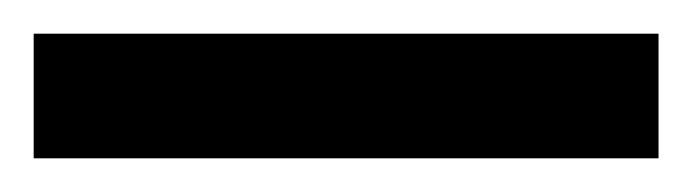

<svg xmlns="http://www.w3.org/2000/svg" viewBox="-20 28 411 114"><path d="M0 48H371V122H0Z"/></svg>

Font: Caladea
Style: Bold
Weight: 700
Designer: Carolina Giovagnoli and Andres Torresi
Foundry: Carolina Giovagnoli & Andres Torresi
Version: Version 1.001